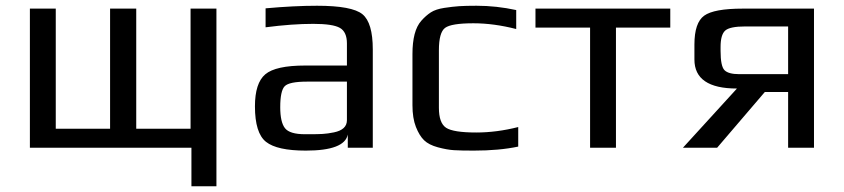

<svg xmlns="http://www.w3.org/2000/svg" viewBox="-20 -514 2936 668"><path d="M646 0H84V-484H174V-66H363V-484H454V-66H643V-484H733V134H646Z M1277 0H1190V-46Q1179 10 1044 10Q944 10 905.5 -20.5Q867 -51 867 -144Q867 -225 903 -255.5Q939 -286 1042 -286H1187V-363Q1187 -403 1162.5 -417Q1138 -431 1070 -431Q996 -431 904 -419V-485Q1003 -494 1083 -494Q1205 -494 1241 -464.5Q1277 -435 1277 -342ZM1187 -96V-230H1048Q986 -230 970.5 -214Q955 -198 955 -141Q955 -89 971.5 -68Q988 -47 1041 -47H1059Q1085 -47 1102.5 -48Q1120 -49 1142 -53.5Q1164 -58 1175.5 -68.5Q1187 -79 1187 -96Z M1783 -4Q1717 10 1628 10Q1584 10 1559.5 8.5Q1535 7 1503.5 -1.5Q1472 -10 1455.5 -26Q1439 -42 1427 -72.5Q1415 -103 1415 -148V-326Q1415 -366 1422.5 -395Q1430 -424 1446 -442Q1462 -460 1479 -471Q1496 -482 1525.5 -486.5Q1555 -491 1577.5 -492.5Q1600 -494 1638 -494Q1707 -494 1776 -479V-413Q1698 -433 1627 -433Q1550 -433 1528.5 -417Q1507 -401 1507 -339V-139Q1507 -86 1532 -69.5Q1557 -53 1637 -53Q1708 -53 1783 -72Z M2312 -418H2123V0H2033V-418H1843V-484H2312Z M2475 0H2356L2544 -206Q2396 -206 2396 -307V-359Q2396 -435 2430 -459.5Q2464 -484 2564 -484H2812V0H2722V-194H2641ZM2487 -351V-337Q2487 -284 2500.5 -270Q2514 -256 2552 -256H2722V-422H2573Q2519 -422 2503 -407.5Q2487 -393 2487 -351Z"/></svg>

Font: Play
Style: Regular
Weight: 400
Designer: Jonas Hecksher
Foundry: Jonas Hecksher, Playtypeª, e-types AS
Version: Version 1.002